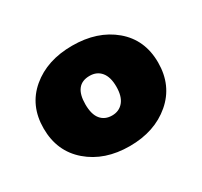

<svg xmlns="http://www.w3.org/2000/svg" viewBox="-80 -819 543 517"><g transform="rotate(-30 192.0 -561.0)"><path d="M14.2 -562Q14.2 -632.8 64 -674.8Q113.8 -716.8 191.9 -716.8Q270 -716.8 320.1 -674.8Q370.1 -632.8 370.1 -562Q370.1 -490.7 319.8 -447.8Q269.5 -404.8 191.9 -404.8Q114.3 -404.8 64.2 -447.8Q14.2 -490.7 14.2 -562ZM191.9 -500Q213.9 -500 227.1 -515.9Q240.2 -531.7 240.2 -562Q240.2 -591.8 227.3 -607.4Q214.4 -623 191.9 -623Q144 -623 144 -562Q144 -530.8 156.7 -515.4Q169.4 -500 191.9 -500Z"/></g></svg>

Font: Mulish ExtraBlack
Style: Regular
Weight: 1000
Designer: Vernon Adams
Foundry: Vernon Adams
Version: Version 3.603; ttfautohint (v1.8.3)